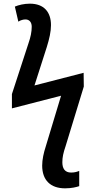

<svg xmlns="http://www.w3.org/2000/svg" viewBox="-20 -787 523 1047"><path d="M335 240C371 240 398 233 412 228V145C402 149 388 154 368 154C333 154 320 131 320 98C320 71 325 47 338 9L437 -315L436 -390L168 -321L235 -530C249 -575 258 -614 258 -650C258 -721 220 -767 143 -767C112 -767 82 -760 61 -751L80 -669C92 -677 107 -681 119 -681C139 -681 153 -667 153 -641C153 -614 147 -584 135 -550L45 -274V-196L313 -265L230 10C218 47 210 83 210 116C210 195 255 240 335 240Z"/></svg>

Font: Noto Sans UI SemiCondensed Medium
Style: Regular
Weight: 500
Width: 4
Designer: Monotype Design Team
Foundry: Monotype Imaging Inc.
Version: Version 1.901